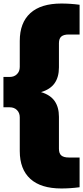

<svg xmlns="http://www.w3.org/2000/svg" viewBox="-22 -838 472 1088"><path d="M210.5 -316Q263 -300.5 287.5 -265.5Q312 -230.5 312 -176V5Q312 31.5 325.5 43Q339 54.5 367.5 54.5H429V223Q376.5 230 326 230Q209.5 230 149.8 175.5Q90 121 90 18V-173Q90 -198.5 74.2 -214.2Q58.5 -230 33 -230H-2.5V-402H33Q58.5 -402 74.2 -417.8Q90 -433.5 90 -459V-606Q90 -709 149.8 -763.5Q209.5 -818 326 -818Q376.5 -818 429 -811V-642.5H367.5Q339 -642.5 325.5 -631Q312 -619.5 312 -593V-456Q312 -401.5 287.5 -366.5Q263 -331.5 210.5 -316Z"/></svg>

Font: Encode Sans Semi Expanded Black
Style: Regular
Weight: 900
Width: 6
Designer: Multiple Designers
Foundry: Impallari Type
Version: Version 2.000